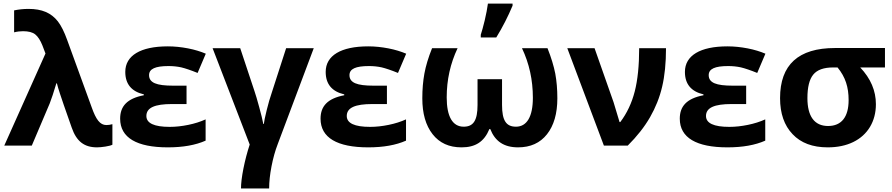

<svg xmlns="http://www.w3.org/2000/svg" viewBox="-20 -816 4999 1076"><path d="M158.2 0 258.8 -236.8C268.6 -261.7 280.8 -298.8 295.9 -349.1H298.8C303.2 -332 308.6 -313 315.9 -291.5C322.8 -269.5 344.7 -206.1 381.8 -101.1C408.7 -23.4 452.1 9.8 523.9 9.8C536.6 9.8 552.2 8.3 570.8 5.4C589.4 2.4 602.5 -1 609.9 -4.9V-120.1C598.1 -116.7 586.9 -115.2 576.2 -115.2C540.5 -115.2 518.1 -146 494.1 -213.9L356.9 -590.8C340.3 -637.2 322.8 -672.4 304.2 -696.3C266.6 -744.1 214.8 -766.1 140.1 -766.1C111.8 -766.1 85 -763.2 59.1 -757.8V-634.8C76.2 -639.2 92.8 -641.1 108.9 -641.1C139.6 -641.1 162.6 -635.3 177.7 -623C192.9 -610.8 206.1 -590.3 217.8 -561L234.9 -516.1L3.9 0Z M950.2 -335.9C856.9 -335.9 815.4 -352.1 815.4 -395C815.4 -430.2 850.6 -445.8 924.3 -445.8C949.2 -445.8 973.1 -443.4 995.6 -438.5C1018.1 -433.1 1048.8 -422.9 1087.4 -407.2L1133.3 -515.1C1104.5 -527.3 1071.3 -537.6 1033.7 -544.9C995.6 -552.2 958 -556.2 920.4 -556.2C768.1 -556.2 682.1 -504.9 682.1 -413.1C682.1 -345.2 716.8 -303.2 786.1 -287.1V-282.2C692.4 -264.2 653.3 -220.7 653.3 -150.9C653.3 -43.9 747.1 9.8 920.4 9.8C1005.9 9.8 1076.2 -2.9 1132.3 -27.8V-147C1103.5 -133.8 1070.8 -123.5 1035.2 -116.2C999.5 -108.9 964.8 -105 931.2 -105C843.8 -105 800.3 -125.5 800.3 -166C800.3 -212.9 848.1 -232.9 943.4 -232.9H1025.4V-335.9Z M1488.3 240.2C1488.3 203.6 1492.7 162.1 1501.5 116.7C1510.3 70.8 1522 28.8 1536.6 -8.8L1738.3 -545.9H1583.5L1503.4 -297.9C1493.2 -269 1483.9 -235.8 1474.6 -198.7C1465.3 -161.1 1460 -135.3 1458.5 -121.1H1455.6C1451.2 -145 1443.4 -176.3 1432.6 -215.8C1421.9 -255.4 1413.1 -285.2 1406.2 -305.2L1326.2 -545.9H1171.4L1379.4 -5.9C1365.2 37.1 1353.5 82 1344.2 128.4C1335 174.8 1330.6 212.4 1330.6 240.2Z M2073.2 -335.9C1980 -335.9 1938.5 -352.1 1938.5 -395C1938.5 -430.2 1973.6 -445.8 2047.4 -445.8C2072.3 -445.8 2096.2 -443.4 2118.7 -438.5C2141.1 -433.1 2171.9 -422.9 2210.4 -407.2L2256.3 -515.1C2227.5 -527.3 2194.3 -537.6 2156.7 -544.9C2118.7 -552.2 2081.1 -556.2 2043.5 -556.2C1891.1 -556.2 1805.2 -504.9 1805.2 -413.1C1805.2 -345.2 1839.8 -303.2 1909.2 -287.1V-282.2C1815.4 -264.2 1776.4 -220.7 1776.4 -150.9C1776.4 -43.9 1870.1 9.8 2043.5 9.8C2128.9 9.8 2199.2 -2.9 2255.4 -27.8V-147C2226.6 -133.8 2193.8 -123.5 2158.2 -116.2C2122.6 -108.9 2087.9 -105 2054.2 -105C1966.8 -105 1923.3 -125.5 1923.3 -166C1923.3 -212.9 1971.2 -232.9 2066.4 -232.9H2148.4V-335.9Z M2674.3 -606H2761.2C2796.9 -664.1 2827.1 -723.6 2852.5 -784.2V-795.9H2714.4C2710.9 -768.6 2704.6 -736.8 2696.3 -701.2C2687.5 -665.5 2680.2 -638.7 2674.3 -621.1ZM2883.3 9.8C2952.6 9.8 3006.8 -14.6 3045.4 -63.5C3084 -112.3 3103.5 -179.7 3103.5 -265.1C3103.5 -315.4 3099.6 -361.8 3091.8 -403.8C3083.5 -445.8 3069.3 -493.2 3048.3 -545.9H2905.3C2945.8 -460.4 2966.3 -368.2 2966.3 -268.1C2966.3 -162.1 2932.6 -106 2871.6 -106C2816.9 -106 2793.5 -140.1 2793.5 -228V-372.1H2656.2V-228C2656.2 -140.6 2632.8 -106 2578.6 -106C2516.1 -106 2483.4 -163.1 2483.4 -270C2483.4 -368.7 2503.9 -460.4 2544.4 -545.9H2401.4C2380.4 -493.7 2366.2 -446.3 2358.4 -403.8C2350.6 -361.3 2346.7 -315.4 2346.7 -265.1C2346.7 -180.2 2365.7 -113.3 2404.3 -64C2442.9 -14.6 2496.6 9.8 2566.4 9.8C2644 9.8 2692.9 -21 2722.7 -92.8H2727.5C2754.4 -24.4 2803.7 9.8 2883.3 9.8Z M3364.3 0H3498C3550.3 -52.2 3591.8 -105 3623 -159.2C3653.8 -212.9 3676.8 -270 3690.9 -330.6C3705.1 -390.6 3712.4 -462.4 3712.4 -545.9H3562C3562 -448.7 3553.7 -367.7 3537.1 -303.2C3520.5 -238.8 3493.7 -181.6 3456.1 -131.8H3452.1L3418.5 -243.2L3312 -545.9H3159.2Z M4086.4 -335.9C3993.2 -335.9 3951.7 -352.1 3951.7 -395C3951.7 -430.2 3986.8 -445.8 4060.5 -445.8C4085.4 -445.8 4109.4 -443.4 4131.8 -438.5C4154.3 -433.1 4185.1 -422.9 4223.6 -407.2L4269.5 -515.1C4240.7 -527.3 4207.5 -537.6 4169.9 -544.9C4131.8 -552.2 4094.2 -556.2 4056.6 -556.2C3904.3 -556.2 3818.4 -504.9 3818.4 -413.1C3818.4 -345.2 3853 -303.2 3922.4 -287.1V-282.2C3828.6 -264.2 3789.6 -220.7 3789.6 -150.9C3789.6 -43.9 3883.3 9.8 4056.6 9.8C4142.1 9.8 4212.4 -2.9 4268.6 -27.8V-147C4239.7 -133.8 4207 -123.5 4171.4 -116.2C4135.7 -108.9 4101.1 -105 4067.4 -105C3980 -105 3936.5 -125.5 3936.5 -166C3936.5 -212.9 3984.4 -232.9 4079.6 -232.9H4161.6V-335.9Z M4888.7 -231.9C4888.7 -307.6 4859.4 -376 4800.8 -438H4939.5V-546.9H4659.7C4454.1 -546.9 4351.6 -453.1 4351.6 -266.1C4351.6 -180.2 4375 -112.8 4421.9 -64C4468.3 -14.6 4534.2 9.8 4618.7 9.8C4672.9 9.8 4720.7 0 4761.7 -20C4843.3 -59.6 4888.7 -136.7 4888.7 -231.9ZM4504.9 -266.1C4504.9 -327.1 4515.6 -371.1 4537.6 -397.9C4559.6 -424.8 4596.7 -438 4649.4 -438H4673.8C4718.3 -383.8 4735.8 -327.1 4735.8 -254.9C4735.8 -161.1 4696.3 -109.9 4620.6 -109.9C4543.9 -109.9 4504.9 -164.6 4504.9 -266.1Z"/></svg>

Font: Noto Reveo Sans
Style: Bold
Weight: 700
Designer: Monotype Design team
Foundry: Monotype Imaging Inc.
Version: Version 1.04